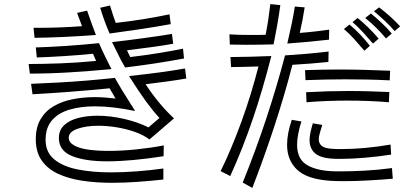

<svg xmlns="http://www.w3.org/2000/svg" viewBox="-20 -842 2040 939"><path d="M815 -724Q744 -711 667.5 -699.5Q591 -688 516 -678Q501 -713 490 -743.5Q479 -774 470 -804L518 -815Q524 -795 531 -773.5Q538 -752 546 -730Q618 -738 685.5 -749Q753 -760 809 -772ZM406 -790Q416 -761 426.5 -731.5Q437 -702 449 -671Q356 -664 285 -661Q214 -658 149 -657L144 -706H173Q223 -706 275 -708Q327 -710 381 -714L357 -779ZM880 -556Q805 -542 735.5 -531.5Q666 -521 592 -512Q580 -532 572.5 -546.5Q565 -561 555.5 -580.5Q546 -600 528 -636Q606 -645 682.5 -655.5Q759 -666 821 -676L827 -628Q783 -620 724.5 -612Q666 -604 601 -596Q605 -588 609 -579.5Q613 -571 617 -563Q693 -572 760 -583Q827 -594 875 -604ZM435 -579Q362 -572 291.5 -567.5Q221 -563 160 -561L155 -610Q222 -612 304.5 -617.5Q387 -623 464 -631Q474 -609 481 -593.5Q488 -578 497.5 -559Q507 -540 525 -504Q418 -494 319 -488Q220 -482 126 -482L120 -529Q185 -529 271 -532Q357 -535 450 -544ZM780 -78Q703 -66 633 -59.5Q563 -53 504 -53Q396 -53 332 -79Q268 -105 268 -167Q268 -206 294 -230Q320 -254 362.5 -265Q405 -276 456 -276Q520 -276 587 -260.5Q654 -245 706 -219L760 -265Q729 -298 694 -346Q659 -394 611 -470Q694 -479 757.5 -487.5Q821 -496 885 -507L891 -458Q851 -451 800.5 -444Q750 -437 692 -430Q723 -383 758 -340.5Q793 -298 831 -263L711 -160Q680 -183 638 -197.5Q596 -212 550 -219.5Q504 -227 461 -227Q401 -227 358.5 -212Q316 -197 316 -168Q317 -145 343 -130.5Q369 -116 413 -110Q457 -104 511 -104Q576 -104 648 -111.5Q720 -119 781 -131ZM779 36Q715 43 651 47.5Q587 52 528 52Q450 52 383 42Q316 32 265 8.5Q214 -15 185 -55.5Q156 -96 155 -157V-161Q155 -220 179 -260Q203 -300 244 -323.5Q285 -347 337 -357Q389 -367 444 -367Q470 -367 495 -365Q520 -363 545 -360Q538 -372 531 -384.5Q524 -397 516 -410Q413 -400 314.5 -392.5Q216 -385 139 -381L132 -432Q202 -435 267 -438.5Q332 -442 399 -447.5Q466 -453 542 -461Q552 -444 559.5 -430.5Q567 -417 577 -401Q587 -385 602 -361Q617 -337 641 -299Q589 -310 539 -316Q489 -322 444 -322Q375 -322 320.5 -306Q266 -290 234.5 -254Q203 -218 203 -158Q203 -97 246 -62Q289 -27 361.5 -13Q434 1 520 1Q583 1 649 -4Q715 -9 779 -18Z M1351 -817Q1344 -766 1335.5 -717.5Q1327 -669 1318 -625Q1283 -624 1249.5 -623.5Q1216 -623 1185 -623Q1163 -623 1143 -623.5Q1123 -624 1104 -624L1102 -674Q1144 -671 1208 -671Q1225 -671 1242.5 -671Q1260 -671 1279 -672Q1287 -712 1292.5 -749.5Q1298 -787 1302 -822ZM1589 -648Q1537 -642 1487.5 -637.5Q1438 -633 1385 -629Q1396 -676 1405.5 -720.5Q1415 -765 1422 -810L1470 -806Q1461 -745 1446 -681Q1487 -684 1524 -688.5Q1561 -693 1590 -697ZM1910 -690Q1891 -713 1862 -740Q1833 -767 1809 -787L1834 -806Q1862 -785 1889 -760.5Q1916 -736 1937 -713ZM1868 -654Q1846 -680 1820.5 -705.5Q1795 -731 1766 -754L1794 -776Q1820 -755 1847.5 -729Q1875 -703 1896 -678ZM1804 -629Q1784 -652 1757 -682Q1730 -712 1704 -734L1729 -754Q1757 -731 1782 -706.5Q1807 -682 1832 -653ZM1762 -594Q1740 -620 1714 -649Q1688 -678 1662 -700L1689 -722Q1715 -701 1742 -672.5Q1769 -644 1789 -618ZM1167 51Q1231 -107 1282.5 -263Q1334 -419 1374 -571Q1433 -575 1481 -579Q1529 -583 1587 -590L1586 -539Q1549 -535 1504 -531.5Q1459 -528 1410 -525Q1372 -377 1321 -222Q1270 -67 1214 77ZM1059 -5Q1113 -115 1161.5 -249Q1210 -383 1244 -517Q1207 -516 1172.5 -515Q1138 -514 1110 -514L1107 -563Q1153 -563 1204 -564.5Q1255 -566 1307 -568Q1265 -403 1216 -259Q1167 -115 1106 19ZM1886 -449Q1828 -452 1774 -453Q1720 -454 1668 -454Q1620 -454 1572 -453Q1524 -452 1474 -450L1472 -499Q1559 -502 1639 -502Q1697 -502 1757.5 -500.5Q1818 -499 1888 -496ZM1882 -342Q1834 -346 1782.5 -348Q1731 -350 1678 -350Q1629 -350 1579 -348Q1529 -346 1479 -342L1477 -391Q1585 -397 1686 -397Q1734 -397 1783 -395.5Q1832 -394 1884 -392ZM1901 32Q1846 37 1780.5 40.5Q1715 44 1659 44Q1640 44 1623.5 43.5Q1607 43 1593 42Q1481 34 1432.5 -12.5Q1384 -59 1384 -134Q1384 -189 1407 -256L1454 -248Q1433 -181 1433 -135Q1433 -68 1475.5 -39Q1518 -10 1597 -5Q1608 -4 1621.5 -4Q1635 -4 1651 -4Q1700 -4 1765 -7.5Q1830 -11 1897 -20ZM1893 -86Q1829 -76 1763.5 -70.5Q1698 -65 1648 -65Q1636 -65 1625 -65Q1614 -65 1605 -66Q1545 -70 1519.5 -93.5Q1494 -117 1494 -157Q1494 -174 1498.5 -195Q1503 -216 1510 -239L1556 -231Q1550 -211 1544.5 -192.5Q1539 -174 1539 -160Q1539 -141 1553.5 -128.5Q1568 -116 1608 -114Q1619 -113 1630 -113Q1641 -113 1654 -113Q1704 -113 1765.5 -118.5Q1827 -124 1890 -135Z"/></svg>

Font: Train One
Style: Regular
Weight: 400
Designer: Fontworks Inc.
Foundry: Fontworks Inc.
Version: Version 1.100